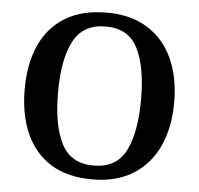

<svg xmlns="http://www.w3.org/2000/svg" viewBox="-52 -779 874 843"><g transform="rotate(5 385.0 -357.5)"><path d="M385 10Q274 10 201 -36Q128 -82 91.5 -165Q55 -248 55 -359Q55 -470 91.5 -552Q128 -634 201.5 -679.5Q275 -725 386 -725Q491 -725 564.5 -679.5Q638 -634 676 -551.5Q714 -469 714 -358Q714 -247 676 -164.5Q638 -82 564.5 -36Q491 10 385 10ZM385 -51Q486 -51 527 -132Q568 -213 568 -358Q568 -503 527 -583.5Q486 -664 386 -664Q286 -664 244 -583.5Q202 -503 202 -358Q202 -213 243.5 -132Q285 -51 385 -51Z"/></g></svg>

Font: Noto Serif Thai SemiBold
Style: Regular
Weight: 600
Designer: Monotype Design Team
Foundry: Monotype Imaging Inc.
Version: Version 2.001; ttfautohint (v1.8.4.7-5d5b)